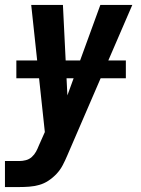

<svg xmlns="http://www.w3.org/2000/svg" viewBox="-50 -540 570 775"><path d="M-30 215V110H28Q41 110 54.5 106.5Q68 103 78.5 93.5Q89 84 95.5 72Q102 60 107 47L131 -7L76 -520H204L222 -155L355 -520H484L221 89Q213 108 203 127Q193 146 178.5 161.5Q164 177 146 189Q128 201 108 206.5Q88 212 68 213.5Q48 215 28 215ZM16 -224V-296H458V-224Z"/></svg>

Font: Iosevka SS04 Extrabold Oblique
Style: Regular
Weight: 800
Italic angle: -9°
Monospace: yes
Designer: Belleve Invis
Foundry: Belleve Invis
Version: Version 19.0.0; ttfautohint (v1.8.4)